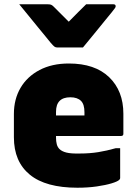

<svg xmlns="http://www.w3.org/2000/svg" viewBox="-20 -861 640 898"><path d="M368 -639H247Q240 -639 234.5 -643Q229 -647 217 -661Q210 -670 193 -690.5Q176 -711 154 -738Q132 -765 110 -792Q88 -819 70 -841H202Q213 -841 218.5 -839Q224 -837 231 -830L301 -760H302Q330 -788 348 -806.5Q366 -825 383 -841H510Q521 -841 521 -832Q521 -828 518 -823.5Q515 -819 503 -804Q492 -791 473.5 -768Q455 -745 434.5 -720Q414 -695 396 -673Q378 -651 368 -639ZM302 -564Q424 -564 490.5 -500Q557 -436 557 -329V-235Q557 -225 546 -225H242V-217Q242 -200 245.5 -186.5Q249 -173 258 -164Q269 -153 290.5 -147.5Q312 -142 353 -143Q400 -143 440 -149.5Q480 -156 522 -168H542V-28Q542 -24 538 -20Q530 -12 502 -3.5Q474 5 432.5 11Q391 17 342 17Q194 17 119.5 -44Q45 -105 45 -219V-328Q45 -397 76 -450Q107 -503 165 -533.5Q223 -564 302 -564ZM309 -406Q242 -406 242 -338V-321H375V-336Q375 -373 359 -389Q342 -406 309 -406Z"/></svg>

Font: Recursive Mn Lnr St Blk
Style: Regular
Weight: 900
Monospace: yes
Version: Version 1.079;hotconv 1.0.112;makeotfexe 2.5.65598; ttfautoh